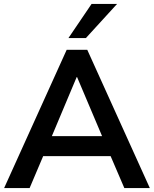

<svg xmlns="http://www.w3.org/2000/svg" viewBox="-20 -959 784 979"><path d="M1 0 320 -705H425L744 0H614L529 -198L583 -163H161L215 -198L131 0ZM371 -566 231 -233 205 -265H539L514 -233L373 -566ZM329 -765 447 -939H577L418 -765Z"/></svg>

Font: Nunito Sans 12pt ExtraLight
Style: Regular
Weight: 200
Designer: Vernon Adams
Foundry: Vernon Adams
Version: Version 3.101;gftools[0.9.27]